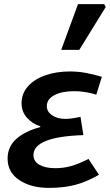

<svg xmlns="http://www.w3.org/2000/svg" viewBox="-20 -902 535 935"><path d="M17 -130Q17 -188 60 -226Q103 -264 176 -283V-287Q138 -299 111.5 -328.5Q85 -358 85 -399Q85 -447 116.5 -482Q148 -517 201.5 -535.5Q255 -554 320 -554Q359 -554 395.5 -547.5Q432 -541 476 -528L449 -441Q394 -458 342 -458Q281 -458 244.5 -438.5Q208 -419 208 -385Q208 -358 234 -340.5Q260 -323 298 -323Q327 -323 372 -333L386 -244Q143 -236 143 -147Q143 -116 172 -99.5Q201 -83 249 -83Q290 -83 327 -93.5Q364 -104 411 -128L462 -51Q401 -16 345.5 -1.5Q290 13 218 13Q131 13 74 -25Q17 -63 17 -130ZM360 -882H487L495 -868L366 -659H278Z"/></svg>

Font: Nebula Sans Semibold
Style: Regular
Weight: 600
Italic angle: -9°
Designer: Paul D. Hunt for Adobe (as Source Sans)
Foundry: Nebula Entertainment & Broadcasting LLC
Version: Version 1.010